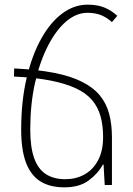

<svg xmlns="http://www.w3.org/2000/svg" viewBox="-20 -795 572 825"><path d="M461 -205V0H430L425 -88H422Q401 -49 361 -19.5Q321 10 257 10Q194 10 153 -16Q112 -42 91.5 -96.5Q71 -151 71 -238Q71 -361 94.5 -460Q118 -559 157.5 -629.5Q197 -700 248 -737.5Q299 -775 356 -775Q399 -775 429 -762.5Q459 -750 484 -727L461 -700Q439 -720 414 -730Q389 -740 356 -740Q308 -740 264.5 -703Q221 -666 186 -598Q151 -530 130.5 -439Q110 -348 110 -238Q110 -162 127 -115Q144 -68 177.5 -46.5Q211 -25 261 -25Q306 -25 342.5 -45Q379 -65 401 -105.5Q423 -146 423 -206Q423 -256 412 -295.5Q401 -335 375.5 -365Q350 -395 306 -415.5Q262 -436 196.5 -449Q131 -462 40 -466L41 -501Q141 -496 212.5 -482Q284 -468 332.5 -443.5Q381 -419 409 -385Q437 -351 449 -306Q461 -261 461 -205Z"/></svg>

Font: Noto Sans Armenian ExtraLight
Style: Regular
Weight: 250
Designer: Monotype Design Team
Foundry: Monotype Imaging Inc.
Version: Version 2.007